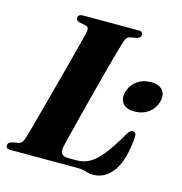

<svg xmlns="http://www.w3.org/2000/svg" viewBox="-109 -796 859 904"><g transform="rotate(15 321.0 -344.0)"><path d="M344 0H18Q-3.5 0 -3 -16.5Q-3 -30.5 14.5 -36L47.5 -42Q58.5 -45 64.2 -52.5Q70 -60 74.5 -75Q79.5 -91 91.2 -133.8Q103 -176.5 118.5 -234.8Q134 -293 151 -355.8Q168 -418.5 183 -476.2Q198 -534 208.8 -575.5Q219.5 -617 222.5 -631.5Q227 -654 208.5 -658L175.5 -665Q161 -669.5 161 -681Q161 -700 185.5 -700H455.5Q467.5 -700 472 -695.5Q476.5 -691 476.5 -684Q476.5 -669.5 459.5 -664L424 -657.5Q407.5 -653.5 400 -628Q393.5 -608 381.2 -564.2Q369 -520.5 354 -463.5Q339 -406.5 323.2 -346.2Q307.5 -286 293.5 -231.2Q279.5 -176.5 269.8 -137Q260 -97.5 257 -84Q251 -55.5 259.8 -44.5Q268.5 -33.5 292 -33.5H333Q367.5 -33.5 396.5 -50Q425.5 -66.5 456.2 -105.2Q487 -144 526.5 -212Q539 -235 552.5 -235Q570 -235 569.5 -211Q561.5 -99 522.8 -43.5Q484 12 424.5 12Q404.5 12 387.8 6Q371 0 344 0ZM535.5 -326Q496.5 -326 478.8 -347Q461 -368 470 -403Q479.5 -437.5 508.2 -458.8Q537 -480 576 -480Q615.5 -480 633.2 -459Q651 -438 641.5 -403Q632.5 -368.5 603.8 -347.2Q575 -326 535.5 -326Z"/></g></svg>

Font: Fraunces 72pt S000
Style: Bold Italic
Weight: 700
Italic angle: -16°
Version: Version 1.000; ttfautohint (v1.8.3)